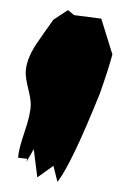

<svg xmlns="http://www.w3.org/2000/svg" viewBox="-20 -209 262 381"><path d="M86 -170 115 -189 127 -179 181 -172 203 -101Q196 -74 178 -23Q122 116 94 152L86 120L54 143L47 87L32 113L34 107L33 106L16 104V103Q17 87 29 52Q41 17 41 -2Q41 -13 36 -33Q31 -53 31 -64Q31 -89 51 -120Q68 -145 86 -170Z"/></svg>

Font: Ode an Erik AH
Style: Regular
Weight: 400
Designer: Andreas Höfeld
Foundry: Fontgrube AH
Version: Version 2.00